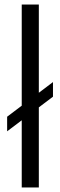

<svg xmlns="http://www.w3.org/2000/svg" viewBox="-20 -828 267 848"><path d="M76 0V-808H151.5V0ZM11.5 -248V-312.5L214 -465.5V-401Z"/></svg>

Font: Encode Sans Semi Condensed
Style: Regular
Weight: 400
Width: 4
Designer: Multiple Designers
Foundry: Impallari Type
Version: Version 3.000; ttfautohint (v1.8.3) -l 8 -r 50 -G 200 -x 14 